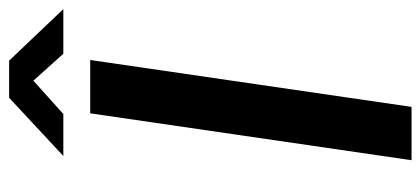

<svg xmlns="http://www.w3.org/2000/svg" viewBox="-277 -669 946 432"><g transform="rotate(-90 196.0 -453.0)"><path d="M51.5 0 157 -723H277L171.5 0ZM61 -783.5 192 -905.5H275.5L391.5 -783.5H291L230.5 -851L155.5 -783.5Z"/></g></svg>

Font: Public Sans SemiBold
Style: Italic
Weight: 600
Italic angle: -8°
Designer: The Public Sans project authors (U.S. Web Design System). Libre Franklin designed by Pablo Impallari and Rodrigo Fuenzal
Version: Version 1.007; ttfautohint (v1.8.1) -l 8 -r 50 -G 200 -x 14 